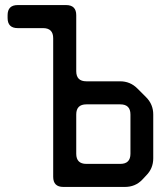

<svg xmlns="http://www.w3.org/2000/svg" viewBox="-20 -729 665 758"><path d="M281 -122V-277Q281 -317 321 -317H455Q495 -317 495 -277V-122Q495 -82 455 -82H321Q281 -82 281 -122ZM190 -31Q190 9 230 9H473Q514 9 541 -19L557 -36Q585 -64 585 -104V-277Q585 -317 557 -345L522 -380Q494 -408 454 -408H321Q281 -408 281 -448V-669Q281 -709 241 -709H50Q10 -709 10 -669V-658Q10 -618 50 -618H150Q190 -618 190 -578Z"/></svg>

Font: WDXL Lubrifont TC
Style: Regular
Weight: 400
Designer: [WDXL Lubrifont] Copyright 2020-2022 (c) NightFurySL2001, Skr-ZERO; [ZCOOL QingKe HuangYou] Copyright 2018-2022 (c) The 
Version: Version 2.001;hotconv 1.1.1;makeotfexe 2.6.0